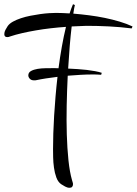

<svg xmlns="http://www.w3.org/2000/svg" viewBox="-74 -722 645 906"><path d="M279.3 -698.2Q277.3 -691.4 275.6 -680.9Q273.9 -670.4 272 -657.7Q307.6 -654.8 345.9 -649.9Q384.3 -645 420.9 -637.5Q457.5 -629.9 491 -619.9Q524.4 -609.9 551.3 -597.2L547.4 -587.9Q493.7 -594.7 440.2 -597.4Q386.7 -600.1 333.5 -600.1Q298.8 -599.1 264.2 -597.2Q259.3 -556.2 255.1 -505.6Q251 -455.1 247.6 -398.4Q269 -397.5 291.7 -396Q314.5 -394.5 335.4 -392.1Q356.4 -389.6 374.8 -386.2Q393.1 -382.8 406.2 -378.4L403.3 -369.1Q393.6 -370.1 382.6 -370.4Q371.6 -370.6 361.8 -370.6Q335.4 -370.6 305.9 -368.9Q276.4 -367.2 245.6 -364.7Q242.2 -295.9 240.7 -224.6Q239.3 -153.3 241.2 -87.6Q243.2 -22 249 34.2Q254.9 90.3 266.1 128.9Q267.1 133.3 268.8 137.9Q270.5 142.6 270.5 147Q270.5 154.8 266.6 159.4Q262.7 164.1 254.4 164.1Q243.7 164.1 233.2 158.2Q222.7 152.3 214.4 147Q199.7 136.7 191.9 115.5Q184.1 94.2 180.7 69.3Q177.2 44.4 176.8 20.5Q176.3 -3.4 176.3 -19Q176.3 -52.2 177.5 -92Q178.7 -131.8 181.4 -175.8Q184.1 -219.7 188 -266.1Q191.9 -312.5 197.3 -359.4Q169.4 -356 143.6 -352.1Q117.7 -348.1 95.2 -343.3Q92.8 -342.8 90.8 -342.8Q88.9 -342.8 86.9 -342.8Q73.7 -342.8 66.7 -350.3Q59.6 -357.9 59.6 -366.2Q59.6 -379.9 72.5 -387Q85.4 -394 103.5 -397Q121.6 -399.9 140.9 -400.1Q160.2 -400.4 172.9 -400.4Q179.2 -400.4 186.5 -400.4Q193.8 -400.4 202.1 -399.9Q209 -452.1 217.8 -501.7Q226.6 -551.3 237.3 -595.2Q201.2 -592.8 165.3 -588.6Q129.4 -584.5 95.5 -578.6Q61.5 -572.8 30.5 -565.7Q-0.5 -558.6 -26.9 -549.8Q-32.7 -546.9 -39.6 -546.9Q-53.7 -546.9 -53.7 -561Q-53.7 -570.8 -48.3 -581.1Q-43 -591.3 -37.6 -599.1Q-29.3 -610.8 -12.9 -619.9Q3.4 -628.9 24.7 -636Q45.9 -643.1 69.6 -647.7Q93.3 -652.3 115.7 -655.5Q138.2 -658.7 158 -659.9Q177.7 -661.1 190.4 -661.1Q205.1 -661.1 221.2 -660.4Q237.3 -659.7 254.4 -658.7Q262.2 -683.1 270.5 -702.1Z"/></svg>

Font: Montez
Style: Regular
Weight: 400
Designer: Astigmatic (AOETI)
Foundry: Astigmatic (AOETI)
Version: Version 1.000